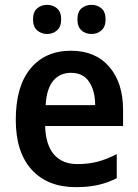

<svg xmlns="http://www.w3.org/2000/svg" viewBox="-20 -854 569 791"><path d="M272 -645Q373 -645 430 -579Q487 -513 487 -401V-335H166Q168 -258 202 -218Q236 -178 299 -178Q345 -178 382.5 -188Q420 -198 461 -219V-120Q424 -101 384 -92Q344 -83 292 -83Q176 -83 110.5 -155Q45 -227 45 -360Q45 -499 106 -572Q167 -645 272 -645ZM272 -554Q227 -554 199.5 -521.5Q172 -489 168 -421H372Q372 -479 347.5 -516.5Q323 -554 272 -554ZM116 -774Q116 -805 133 -819.5Q150 -834 174 -834Q198 -834 215 -819.5Q232 -805 232 -774Q232 -744 215 -729Q198 -714 174 -714Q150 -714 133 -729Q116 -744 116 -774ZM299 -774Q299 -805 315.5 -819.5Q332 -834 357 -834Q381 -834 398 -819.5Q415 -805 415 -774Q415 -744 398 -729Q381 -714 357 -714Q332 -714 315.5 -729Q299 -744 299 -774Z"/></svg>

Font: Noto Sans Telugu UI SemiCondensed SemiBold
Style: Regular
Weight: 600
Width: 4
Designer: Jelle Bosma - Monotype Design Team
Foundry: Monotype Imaging Inc.
Version: Version 2.005; ttfautohint (v1.8.4.7-5d5b)